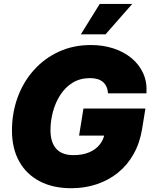

<svg xmlns="http://www.w3.org/2000/svg" viewBox="-20 -973 792 1003"><path d="M352.5 10.3Q256.8 10.3 187.3 -26.1Q117.7 -62.5 80.1 -130.1Q42.5 -197.8 42.5 -291.5Q42.5 -382.8 72 -463.9Q101.6 -544.9 156.5 -606.4Q211.4 -668 287.1 -702.9Q362.8 -737.8 454.6 -737.8Q517.1 -737.8 571.3 -720.5Q625.5 -703.1 666 -670.2Q706.5 -637.2 727.8 -590.6Q749 -543.9 745.1 -485.4H544.4Q543 -504.4 536.4 -519.3Q529.8 -534.2 518.1 -544.4Q506.3 -554.7 489.5 -559.8Q472.7 -564.9 450.7 -564.9Q398.4 -564.9 359.6 -541Q320.8 -517.1 295.2 -477.3Q269.5 -437.5 256.6 -389.4Q243.7 -341.3 243.7 -293Q243.7 -230 273.4 -196.3Q303.2 -162.6 363.8 -162.6Q410.6 -162.6 445.1 -177Q479.5 -191.4 500.2 -217Q521 -242.7 526.4 -274.9L560.1 -264.6H393.1L416 -406.2H739.7L722.2 -298.3Q710 -224.6 677.2 -167Q644.5 -109.4 595.5 -70.1Q546.4 -30.8 484.4 -10.3Q422.4 10.3 352.5 10.3ZM402.3 -793.5 501 -952.6H670.9L531.2 -793.5Z"/></svg>

Font: Inter 17pt Black
Style: Italic
Weight: 900
Italic angle: -9.3988°
Version: Version 4.001;git-66647c0bb